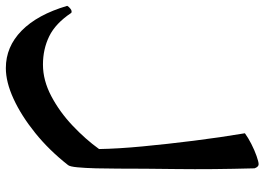

<svg xmlns="http://www.w3.org/2000/svg" viewBox="-191 -516 905 657"><g transform="rotate(90 261.5 -187.5)"><path d="M498 32Q447 97 388 144.5Q329 192 271.5 218.5Q214 245 166 245Q93 245 38 191Q-17 137 -47 35Q-44 29 -36.5 23.5Q-29 18 -23 21Q13 75 57 96.5Q101 118 154 118Q208 118 262 89.5Q316 61 363 16.5Q410 -28 443 -74Q442 -138 434 -222.5Q426 -307 414.5 -398.5Q403 -490 389 -573Q404 -584 425.5 -595Q447 -606 467 -613Q487 -620 495 -620Q504 -620 509 -606Q513 -459 511.5 -341Q510 -223 510 -139Q510 -101 509 -63.5Q508 -26 505.5 0Q503 26 498 32Z"/></g></svg>

Font: Ruwudu SemiBold
Style: Regular
Weight: 600
Designer: Becca Hirsbrunner Spalinger
Foundry: SIL International
Version: Version 3.000